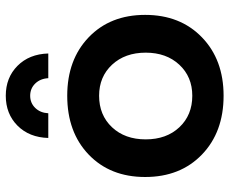

<svg xmlns="http://www.w3.org/2000/svg" viewBox="-85 -708 798 668"><g transform="rotate(-90 314.0 -374.0)"><path d="M253.9 -605H168Q169.9 -671.4 210.9 -712.2Q252 -752.9 314.9 -752.9Q377.9 -752.9 418.9 -712.2Q460 -671.4 461.9 -605H376Q374.5 -632.8 357.4 -650.4Q340.3 -668 314.9 -668Q289.6 -668 272.5 -650.4Q255.4 -632.8 253.9 -605ZM314.9 -539.1Q440.4 -539.1 518.3 -464.4Q596.2 -389.6 596.2 -268.1Q596.2 -146 518.3 -70.6Q440.4 4.9 314.9 4.9Q188.5 4.9 110.4 -70.3Q32.2 -145.5 32.2 -268.1Q32.2 -389.6 110.1 -464.4Q188 -539.1 314.9 -539.1ZM314.9 -428.2Q247.6 -428.2 205.3 -383.3Q163.1 -338.4 163.1 -266.1Q163.1 -193.8 205.3 -148.9Q247.6 -104 314.9 -104Q380.9 -104 422.9 -149.2Q464.8 -194.3 464.8 -266.1Q464.8 -337.9 422.9 -383.1Q380.9 -428.2 314.9 -428.2Z"/></g></svg>

Font: Montserrat-Arabic Medium
Style: Regular
Weight: 500
Designer: Mohamed Gaber
Foundry: Kief Type Foundry
Version: Version 5.008;PS 005.008;hotconv 1.0.88;makeotf.lib2.5.64775